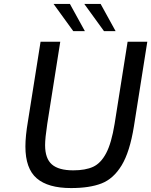

<svg xmlns="http://www.w3.org/2000/svg" viewBox="-20 -949 768 975"><path d="M109 -205Q109 -258 122 -334L186 -737H286L220 -320Q209 -247 209 -212Q209 -144 243.5 -114Q278 -84 352 -84Q414 -84 453 -102Q492 -120 519 -171Q546 -222 562 -320L628 -737H728L660 -307Q639 -177 597.5 -109Q556 -41 495.5 -17.5Q435 6 341 6Q224 6 166.5 -43.5Q109 -93 109 -205ZM252 -929H335L411 -791H352ZM408 -929H491L567 -791H508Z"/></svg>

Font: Exo Medium
Style: Italic
Weight: 500
Italic angle: -9°
Designer: Natanael Gama
Foundry: Natanael Gama
Version: Version 1.500; ttfautohint (v1.6)